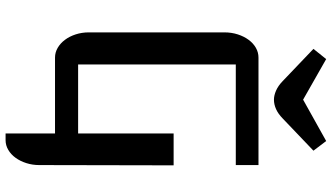

<svg xmlns="http://www.w3.org/2000/svg" viewBox="-274 -752 1206 698"><g transform="rotate(90 329.0 -403.0)"><path d="M97.7 -615.7Q97.7 -641.6 105 -664.3Q112.3 -687 124.8 -703.9Q137.2 -720.7 153.8 -730.2Q170.4 -739.7 189.5 -739.7H580.1V-657.2H214.4V-84H465.3V-431.2H581.1L580.1 57.1Q580.1 82 573 104.2Q565.9 126.5 553.7 143.3Q541.5 160.2 524.9 169.9Q508.3 179.7 489.7 179.7H465.3V0H189.5Q170.4 0 153.8 -9.8Q137.2 -19.5 124.8 -36.1Q112.3 -52.7 105 -75.2Q97.7 -97.7 97.7 -123ZM342.3 -795.9Q327.1 -795.9 309.6 -803.5Q292 -811 274.4 -828.1L157.7 -939.5L194.8 -985.8L342.3 -901.9Q378.9 -921.9 417 -943.6Q455.1 -965.3 492.7 -985.8L527.8 -939.5L411.1 -828.1Q393.6 -811 376.5 -803.5Q359.4 -795.9 342.3 -795.9Z"/></g></svg>

Font: Atomic Age
Style: Regular
Weight: 400
Designer: James Grieshaber
Foundry: James Grieshaber
Version: Version 1.008; ttfautohint (v1.4.1) -l 6 -r 46 -G 0 -x 0 -H 